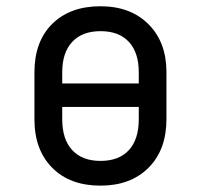

<svg xmlns="http://www.w3.org/2000/svg" viewBox="-20 -580 639 610"><path d="M299.3 9.8Q202.1 9.8 145.8 -47.1Q89.4 -104 89.4 -201.2V-350.1Q89.4 -448.2 146 -504.2Q202.6 -560.1 299.3 -560.1Q395 -560.1 451.9 -502.9Q508.8 -445.8 508.8 -351.1V-201.2Q508.8 -104 451.9 -47.1Q395 9.8 299.3 9.8ZM177.7 -314.9H420.9V-350.1Q420.9 -413.1 389.4 -447Q357.9 -481 299.3 -481Q241.2 -481 209.5 -447Q177.7 -413.1 177.7 -350.1ZM299.3 -68.8Q357.9 -68.8 389.4 -103Q420.9 -137.2 420.9 -201.2V-240.2H177.7V-201.2Q177.7 -137.2 209.5 -103Q241.2 -68.8 299.3 -68.8Z"/></svg>

Font: UDEV Gothic 35
Style: Regular
Weight: 400
Version: v2.1.0; ttfautohint (v1.8.4.7-5d5b-dirty) -l 6 -r 45 -G 200 